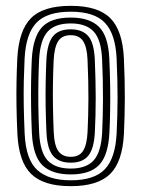

<svg xmlns="http://www.w3.org/2000/svg" viewBox="-20 -629 484 658"><path d="M222.4 9Q129.7 9 86.9 -32.7Q44.2 -74.3 39.6 -170.2Q37.3 -220.1 36.6 -263.3Q35.8 -306.4 36.6 -347.3Q37.3 -388.2 39.4 -430.5Q44.5 -524.8 86.3 -566.9Q128.1 -609 222.4 -609Q315.8 -609 357.8 -567Q399.9 -525 404.5 -430.2Q408 -354.3 407.8 -293.2Q407.6 -232.2 404.7 -170.1Q399.7 -74.2 357.3 -32.6Q314.8 9 222.4 9ZM222.4 -11.1Q303.2 -11.1 339.2 -48.9Q375.3 -86.7 379.7 -171.4Q382.7 -233 382.9 -292.1Q383.1 -351.2 379.6 -429.2Q375.6 -513.1 339.5 -551Q303.5 -588.9 222.4 -588.9Q141.1 -588.9 104.9 -551.1Q68.7 -513.3 64.3 -428.5Q62.5 -391 61.6 -351.7Q60.8 -312.5 61.4 -268.1Q62.1 -223.7 64.5 -170.4Q68.7 -82.1 107.5 -46.6Q146.2 -11.1 222.4 -11.1ZM222.4 -31.2Q157.7 -31.2 125.3 -62.9Q92.9 -94.7 89.2 -173.4Q87.3 -217.5 86.6 -261Q85.9 -304.5 86.5 -346.1Q87.2 -387.8 89 -426.3Q93.1 -501.5 123.4 -535.2Q153.8 -568.8 222.4 -568.8Q287 -568.8 319 -537.2Q351 -505.7 354.6 -429.1Q356.8 -379.7 357.5 -336.5Q358.2 -293.2 357.5 -253.4Q356.9 -213.6 355 -174.4Q351.1 -97 320.1 -64.1Q289.2 -31.2 222.4 -31.2ZM222.4 -51.3Q276.1 -51.3 301.4 -79.8Q326.7 -108.3 330.1 -175.2Q332.6 -226.9 332.9 -289.6Q333.2 -352.2 329.9 -425.9Q326.8 -493.1 301 -520.9Q275.3 -548.7 222.4 -548.7Q168.3 -548.7 143 -520.3Q117.7 -492 114 -425.5Q112.4 -391.6 111.7 -352.3Q110.9 -313.1 111.4 -268.6Q111.9 -224.1 114.2 -174.2Q117.4 -106.5 143.6 -78.9Q169.8 -51.3 222.4 -51.3ZM222.4 -71.5Q182 -71.5 161.9 -95Q141.8 -118.5 139.2 -175.4Q137.2 -220.7 136.5 -261.9Q135.8 -303.1 136.5 -343.1Q137.2 -383.1 139 -424.4Q142 -480.3 161.3 -504.4Q180.7 -528.5 222.4 -528.5Q261.8 -528.5 282.1 -505.6Q302.3 -482.7 304.9 -425.2Q307.9 -356.8 308 -295.1Q308 -233.4 305.1 -176.2Q302.3 -119.7 282.8 -95.6Q263.3 -71.5 222.4 -71.5ZM222.4 -91.6Q251.9 -91.6 264.9 -112.3Q278 -133.1 280.1 -177.5Q282.7 -231 283 -290.3Q283.3 -349.6 280 -424Q278.2 -467.8 264.8 -488.1Q251.5 -508.4 222.4 -508.4Q192.5 -508.4 179.4 -487.9Q166.3 -467.3 163.9 -423.1Q162.1 -383.3 161.5 -345.1Q160.8 -307 161.5 -265.9Q162.1 -224.9 164.1 -176.2Q166.1 -130.4 180.1 -111Q194.2 -91.6 222.4 -91.6Z"/></svg>

Font: Big Shoulders Inline Thin
Style: Regular
Weight: 100
Designer: Patric King
Foundry: XO Type Co
Version: Version 2.002